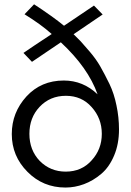

<svg xmlns="http://www.w3.org/2000/svg" viewBox="-20 -1176 601 883"><path d="M92.8 -1110.4Q103.5 -1121.1 136.7 -1156.2Q224.6 -1098.6 274.4 -1057.6Q320.3 -1088.9 412.1 -1150.4Q421.9 -1139.6 452.1 -1109.4Q418.9 -1086.9 318.4 -1018.6Q338.9 -999 351.6 -985.4Q364.3 -971.7 392.6 -938.5Q421.9 -904.3 441.4 -870.1Q460.9 -835.9 483.4 -790Q504.9 -745.1 515.6 -691.4Q527.3 -636.7 527.3 -581.1Q527.3 -513.7 504.9 -460.9Q482.4 -407.2 445.3 -376Q408.2 -344.7 366.2 -329.1Q324.2 -313.5 281.2 -313.5Q177.7 -313.5 106.4 -385.7Q34.2 -458 34.2 -559.6Q34.2 -658.2 101.6 -732.4Q168.9 -805.7 273.4 -805.7Q362.3 -805.7 428.7 -742.2Q385.7 -864.3 259.8 -981.4Q215.8 -951.2 127 -891.6Q117.2 -902.3 87.9 -932.6Q120.1 -955.1 217.8 -1019.5Q168.9 -1063.5 92.8 -1110.4ZM115.2 -560.5Q115.2 -485.4 163.1 -435.5Q211.9 -386.7 282.2 -386.7Q355.5 -386.7 401.4 -438.5Q448.2 -489.3 448.2 -560.5Q448.2 -631.8 401.4 -683.6Q355.5 -735.4 283.2 -735.4Q210 -735.4 162.1 -684.6Q115.2 -634.8 115.2 -560.5Z"/></svg>

Font: Das Gitter
Style: Book
Weight: 400
Version: Version 006.000